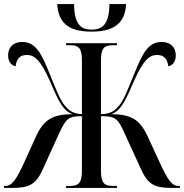

<svg xmlns="http://www.w3.org/2000/svg" viewBox="-20 -927 907 947"><path d="M432 -771C555 -771 597 -823 602 -907H520C518 -812 490 -781 432 -781C374 -781 347 -812 345 -907H262C268 -822 308 -771 432 -771ZM0 0H36C126 0 158 -17 193 -96L271 -268C306 -344 319 -354 384 -354V-84C384 -23 366 -10 325 -10H306V0H557V-10H537C495 -10 478 -23 478 -85V-354C548 -354 561 -345 595 -268L674 -96C709 -17 741 0 831 0H867V-10H861C826 -10 807 -41 767 -127L708 -255C670 -337 628 -363 529 -364C583 -382 606 -451 642 -530C687 -631 718 -656 754 -656C791 -656 806 -634 810 -600C832 -604 847 -624 847 -654C847 -692 823 -720 777 -720C712 -720 683 -667 639 -555C608 -479 589 -431 567 -406C545 -378 522 -365 478 -364V-630C478 -691 495 -704 537 -704H557V-714H306V-704H325C366 -704 384 -692 384 -631V-364C342 -366 321 -380 300 -406C278 -431 259 -479 228 -555C184 -667 155 -720 90 -720C43 -720 20 -692 20 -654C20 -624 35 -604 57 -600C61 -634 76 -656 113 -656C149 -656 180 -631 225 -530C260 -451 284 -382 338 -364C239 -363 196 -337 158 -255L100 -127C60 -41 40 -10 6 -10H0Z"/></svg>

Font: Noto Serif Display Condensed Medium
Style: Regular
Weight: 500
Width: 3
Designer: Monotype Design Team
Foundry: Monotype Imaging Inc.
Version: Version 2.009